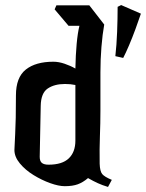

<svg xmlns="http://www.w3.org/2000/svg" viewBox="-20 -741 577 759"><path d="M407 -2Q384 -9 366.5 -17Q349 -25 328 -37Q308 -20 287.5 -12.5Q267 -5 236 -5Q212 -5 178.5 -17Q145 -29 112.5 -49Q80 -69 58.5 -95Q37 -121 37 -148Q37 -159 40 -211.5Q43 -264 43 -364Q43 -435 82 -466Q121 -497 191 -497Q212 -497 235.5 -489Q259 -481 278 -470Q279 -523 283 -567Q287 -611 294 -639H251L196 -704L203 -720H333L392 -644Q385 -605 381 -555.5Q377 -506 377 -455V-304Q377 -255 375 -203.5Q373 -152 374 -94Q375 -64 384 -53Q393 -42 422 -30ZM137 -121Q137 -104 145.5 -97Q154 -90 172 -90Q226 -90 252 -115Q278 -140 278 -185V-405Q259 -409 237 -409Q195 -409 168.5 -391Q142 -373 141 -323ZM436 -519Q441 -563 443 -615Q445 -667 445 -714L459 -721L537 -687Q528 -660 515.5 -626Q503 -592 490 -561.5Q477 -531 467 -512Z"/></svg>

Font: Jaini Purva
Style: Regular
Weight: 400
Designer: Maithili Shingre, Girish Dalvi (Devanagari), Taresh Vohra (Latin)
Foundry: Ek Type
Version: Version 2.000; ttfautohint (v1.8.4.7-5d5b)